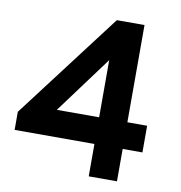

<svg xmlns="http://www.w3.org/2000/svg" viewBox="-79 -774 800 847"><g transform="rotate(10 321.0 -350.0)"><path d="M374 0V-145H16.5V-226L376.5 -700H500.5V-264.5H589V-145H500.5V0ZM184.5 -264.5H374V-520.5Z"/></g></svg>

Font: Overpass
Style: Bold
Weight: 700
Designer: Delve Withrington, Dave Bailey, Thomas Jockin
Foundry: Delve Fonts LLC
Version: Version 4.000; ttfautohint (v1.8.3)